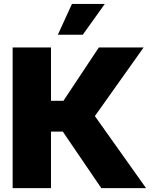

<svg xmlns="http://www.w3.org/2000/svg" viewBox="-20 -973 794 993"><path d="M45.4 0V-727.5H243.7V-451.7H308.1L491.2 -727.5H722.7L470.7 -372.6L735.4 0H503.9L304.7 -292.5H243.7V0ZM279.3 -793.5 352.1 -952.6H522L408.2 -793.5Z"/></svg>

Font: Inter 17pt Black
Style: Regular
Weight: 900
Version: Version 4.001;git-66647c0bb